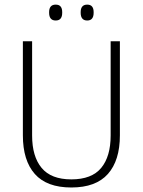

<svg xmlns="http://www.w3.org/2000/svg" viewBox="-20 -822 634 852"><path d="M296.5 10Q187.5 10 134.5 -50Q81.5 -110 81.5 -221.5V-639H122.5V-221Q122.5 -127.5 164.8 -76.8Q207 -26 296.5 -26Q387 -26 429 -76.8Q471 -127.5 471 -221V-639H512V-221.5Q512 -110 458.8 -50Q405.5 10 296.5 10ZM227 -731Q212.5 -731 205.2 -739.8Q198 -748.5 198 -765V-768.5Q198 -784.5 205.2 -793Q212.5 -801.5 227 -801.5Q242 -801.5 249 -793Q256 -784.5 256 -768.5V-765Q256 -748.5 249 -739.8Q242 -731 227 -731ZM367 -731Q352.5 -731 345.2 -739.8Q338 -748.5 338 -765V-768.5Q338 -784.5 345.2 -793Q352.5 -801.5 367 -801.5Q381.5 -801.5 388.5 -793Q395.5 -784.5 395.5 -768.5V-765Q395.5 -748.5 388.5 -739.8Q381.5 -731 367 -731Z"/></svg>

Font: Anek Gujarati Medium ExtraLight
Style: Regular
Weight: 250
Version: Version 1.003